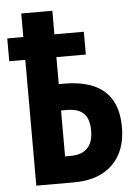

<svg xmlns="http://www.w3.org/2000/svg" viewBox="-54 -802 609 844"><g transform="rotate(-5 250.5 -380.0)"><path d="M71.8 0V-555.2H1V-655.8H71.8V-759.8H209V-655.8H338.9V-555.2H209V-436H231.9Q309.1 -436 362.1 -413.1Q415 -390.1 442.1 -343Q469.2 -295.9 469.2 -223.1Q469.2 -118.7 408.7 -59.3Q348.1 0 238.8 0ZM209 -117.2H233.9Q282.7 -117.2 307.9 -143.1Q333 -168.9 333 -220.2Q333 -253.9 322.8 -275.9Q312.5 -297.9 290.5 -308.8Q268.6 -319.8 232.9 -319.8H209Z"/></g></svg>

Font: Open Sans Condensed
Style: Regular
Weight: 400
Width: 3
Designer: Monotype Design Team
Foundry: Monotype Imaging Inc.
Version: Version 3.000